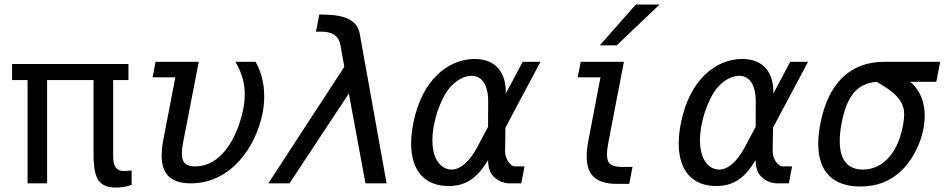

<svg xmlns="http://www.w3.org/2000/svg" viewBox="-20 -825 4254 864"><path d="M501.5 19C512.7 19 524.9 18.1 537.1 16.1C549.3 14.2 561 11.2 572.3 6.8V-58.1C567.9 -57.1 570.8 -58.1 558.1 -56.6C550.8 -55.7 543.5 -55.2 538.1 -55.2C520.5 -55.2 509.3 -60.5 501.5 -70.8C492.7 -82 489.3 -98.6 489.3 -121.1V-464.8H558.1V-537.1H34.2V-464.8H104V0H191.9V-464.8H400.9V-130.9C400.9 -70.8 408.7 -34.2 423.3 -13.2C438.5 8.3 463.9 19 501.5 19Z M838.9 0C1021.5 0 1131.3 -167 1160.6 -311.5C1166.5 -339.8 1168.9 -366.7 1168.9 -392.1C1168.9 -454.6 1153.3 -506.8 1129.9 -546.9H1039.1C1070.8 -494.1 1081.5 -445.8 1081.5 -400.4C1081.5 -369.6 1076.7 -340.3 1069.8 -312.5C1039.1 -188.5 968.3 -76.2 858.4 -76.2C815.9 -76.2 798.3 -92.8 798.3 -134.3C798.3 -149.9 801.3 -169.4 805.7 -192.9L874.5 -546.9H680.2L666.5 -477.1H769L715.3 -198.2C710 -170.9 707.5 -147 707.5 -125.5C707.5 -40 750 0 838.9 0Z M1187.5 0H1282.7L1549.8 -404.3L1624.5 0H1719.7L1598.6 -674.3C1588.9 -728.5 1539.6 -756.3 1450.7 -758.8L1417 -759.8L1401.9 -682.6H1425.8C1477.1 -682.6 1504.9 -662.6 1512.2 -621.1L1529.3 -524.4Z M1999.5 12.2C2091.3 12.2 2137.7 -41.5 2176.3 -104.5C2176.8 -74.2 2182.1 -55.2 2192.4 -41C2209.5 -16.6 2241.2 0 2271.5 0H2325.7L2340.3 -76.2H2296.9C2275.9 -76.2 2252.4 -112.8 2252.9 -143.6L2254.4 -250.5L2412.1 -546.9H2332L2255.9 -403.8C2258.8 -502.9 2206.1 -559.6 2117.2 -559.6H2108.9C1996.6 -555.2 1879.9 -468.8 1840.3 -272.9C1833.5 -238.8 1830.1 -207.5 1830.1 -179.2C1830.1 -55.7 1892.6 12.2 1999.5 12.2ZM2011.7 -62C1981.4 -62 1955.1 -82 1940.4 -114.3C1930.2 -136.2 1925.8 -164.1 1925.8 -193.4C1925.8 -277.3 1961.9 -379.4 2002.9 -429.2C2029.8 -461.9 2068.4 -483.9 2102.1 -483.9C2142.6 -483.9 2177.2 -451.7 2176.8 -367.2L2176.3 -254.4L2129.4 -166C2091.3 -94.2 2050.3 -62 2011.7 -62Z M2679.2 -621.1H2755.4L2948.2 -804.7H2841.3ZM2757.8 2.4H2811.5L2826.2 -73.7H2783.2C2731.4 -73.7 2711.4 -85.9 2711.4 -129.4C2711.4 -145.5 2713.9 -165.5 2718.8 -190.4L2787.6 -546.9H2593.3L2579.6 -477.1H2682.1L2628.4 -195.8C2623 -168 2620.1 -143.1 2620.1 -121.6C2620.1 -35.6 2663.6 2.4 2757.8 2.4Z M3203.6 12.2C3295.4 12.2 3341.8 -41.5 3380.4 -104.5C3380.9 -74.2 3386.2 -55.2 3396.5 -41C3413.6 -16.6 3445.3 0 3475.6 0H3529.8L3544.4 -76.2H3501C3480 -76.2 3456.5 -112.8 3457 -143.6L3458.5 -250.5L3616.2 -546.9H3536.1L3460 -403.8C3462.9 -502.9 3410.2 -559.6 3321.3 -559.6H3313C3200.7 -555.2 3084 -468.8 3044.4 -272.9C3037.6 -238.8 3034.2 -207.5 3034.2 -179.2C3034.2 -55.7 3096.7 12.2 3203.6 12.2ZM3215.8 -62C3185.5 -62 3159.2 -82 3144.5 -114.3C3134.3 -136.2 3129.9 -164.1 3129.9 -193.4C3129.9 -277.3 3166 -379.4 3207 -429.2C3233.9 -461.9 3272.5 -483.9 3306.2 -483.9C3346.7 -483.9 3381.3 -451.7 3380.9 -367.2L3380.4 -254.4L3333.5 -166C3295.4 -94.2 3254.4 -62 3215.8 -62Z M3852.1 14.2C3927.7 14.2 3989.7 -10.7 4039.1 -59.6C4098.6 -118.7 4141.1 -215.3 4141.1 -303.7C4141.1 -363.3 4122.1 -418.9 4075.7 -457H4193.4L4210.9 -546.9H3959.5C3803.7 -546.9 3708 -448.7 3672.4 -272.9C3665.5 -238.3 3662.1 -206.5 3662.1 -177.7C3662.1 -51.3 3729 14.2 3852.1 14.2ZM3863.3 -62C3794.4 -62 3758.8 -105.5 3758.8 -190.4C3758.8 -214.4 3761.7 -242.2 3767.6 -272.9C3791 -394 3838.4 -450.7 3925.3 -456.5C3940.9 -447.8 3958 -438 3978 -423.8C4033.2 -384.3 4048.8 -349.6 4048.8 -309.6C4048.8 -297.9 4047.4 -285.6 4045.4 -272.9C4025.9 -145 3957.5 -62 3863.3 -62Z"/></svg>

Font: Hack
Style: Oblique
Weight: 400
Italic angle: -12°
Monospace: yes
Designer: Christopher Simpkins
Foundry: Christopher Simpkins
Version: Version 2.010